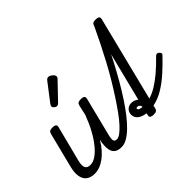

<svg xmlns="http://www.w3.org/2000/svg" viewBox="-163 -1256 1626 1626"><g transform="rotate(-45 649.5 -443.0)"><path d="M178 16Q131 16 102.5 -5.5Q74 -27 66.5 -70Q59 -113 75 -175L153 -484Q158 -503 168 -509Q178 -515 197 -515Q226 -515 235 -506Q244 -497 239 -479L158 -163Q150 -133 151 -110.5Q152 -88 164.5 -75.5Q177 -63 206 -63Q238 -63 273.5 -87.5Q309 -112 344.5 -156Q380 -200 412.5 -260Q445 -320 472 -392L493 -484Q498 -503 508 -509Q518 -515 537 -515Q566 -515 575 -506Q584 -497 579 -479L495 -144Q482 -95 486.5 -76.5Q491 -58 517 -58Q531 -58 538 -46.5Q545 -35 543 -20.5Q541 -6 530 5.5Q519 17 497 17Q462 17 441.5 5Q421 -7 412 -27.5Q403 -48 402.5 -73Q402 -98 405 -124L411 -157Q386 -114 357.5 -82Q329 -50 299 -28Q269 -6 238.5 5Q208 16 178 16Z M500 17Q483 17 476.5 5.5Q470 -6 473 -20.5Q476 -35 487.5 -46.5Q499 -58 517 -58Q536 -58 561.5 -77Q587 -96 618 -130Q649 -164 683.5 -212Q718 -260 756 -318Q794 -376 833.5 -442Q873 -508 911.5 -579.5Q950 -651 987 -725Q1024 -799 1058 -872Q1063 -883 1073.5 -888Q1084 -893 1095 -892.5Q1106 -892 1112.5 -886.5Q1119 -881 1116 -872Q1079 -787 1040 -704Q1001 -621 960 -542.5Q919 -464 877.5 -392Q836 -320 795 -257.5Q754 -195 714.5 -144.5Q675 -94 637.5 -58Q600 -22 565.5 -2.5Q531 17 500 17Z M355 -615Q346 -615 333 -625Q320 -635 320 -646Q320 -652 322 -657Q324 -662 329 -669L448 -824Q456 -835 463 -839Q470 -843 478 -843Q488 -843 500.5 -836Q513 -829 522.5 -818Q532 -807 532 -796Q532 -788 528.5 -783Q525 -778 519 -772L382 -629Q368 -615 355 -615Z M883 15Q865 15 852.5 8Q840 1 845 -16L849 -36Q821 -40 798 -50Q775 -60 761.5 -78Q748 -96 748 -121Q748 -149 767.5 -169.5Q787 -190 821 -190Q839 -190 854.5 -183.5Q870 -177 881 -167L1058 -872Q1063 -891 1072.5 -897Q1082 -903 1102 -903Q1131 -903 1140 -894Q1149 -885 1144 -867L954 -108Q996 -120 1041 -147Q1086 -174 1138 -217.5Q1190 -261 1251 -324Q1257 -329 1266 -331.5Q1275 -334 1286 -324Q1299 -313 1299 -304Q1299 -295 1292 -289Q1238 -232 1181 -180.5Q1124 -129 1064 -92Q1004 -55 937 -41L930 -11Q926 2 916 8.5Q906 15 883 15ZM863 -98Q863 -114 853 -122.5Q843 -131 832 -131Q818 -131 818 -120Q818 -115 822.5 -110.5Q827 -106 837 -103Q847 -100 863 -98Z"/></g></svg>

Font: Playwrite DE SAS
Style: Regular
Weight: 400
Designer: Veronika Burian, José Scaglione
Foundry: TypeTogether
Version: Version 1.002